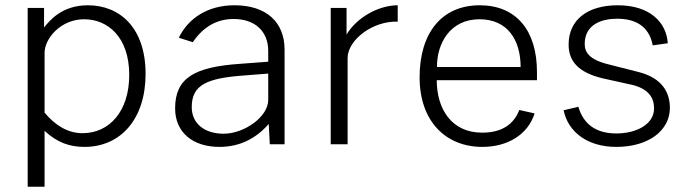

<svg xmlns="http://www.w3.org/2000/svg" viewBox="-20 -547 2621 728"><path d="M85 161H149V-51C197 -6 245 10 300 10C438 10 532 -96 532 -267C532 -441 435 -527 313 -527C213 -527 167 -467 147 -443V-517H85ZM293 -42C236 -42 188 -73 149 -120V-346C149 -402 211 -474 299 -474C388 -474 470 -407 470 -263C470 -124 394 -42 293 -42Z M812 10C887 10 949 -20 999 -77L1003 0H1059V-359C1059 -463 990 -527 869 -527C768 -527 694 -478 658 -404L711 -387C751 -446 803 -475 866 -475C946 -475 997 -429 997 -354V-313L890 -305C716 -293 644 -251 644 -136C644 -45 711 10 812 10ZM828 -40C756 -40 707 -78 707 -141C707 -225 764 -251 908 -261L997 -268V-168C997 -104 906 -40 828 -40Z M1234 0H1298V-327C1298 -394 1391 -468 1488 -465V-527C1415 -527 1332 -480 1294 -416V-517H1234Z M1636 -243H2016V-274C2016 -432 1937 -527 1799 -527C1654 -527 1571 -421 1571 -254C1571 -87 1670 10 1809 10C1905 10 1982 -37 2007 -117L1949 -130C1928 -75 1882 -44 1808 -44C1692 -44 1636 -134 1636 -243ZM1637 -293C1636 -381 1686 -474 1798 -474C1904 -474 1954 -396 1954 -293Z M2317 10C2439 10 2520 -52 2520 -138C2520 -195 2492 -251 2401 -274L2287 -303C2214 -321 2197 -349 2197 -380C2197 -455 2262 -476 2320 -476C2388 -476 2441 -449 2455 -375L2512 -383C2507 -461 2446 -527 2322 -527C2209 -527 2136 -473 2136 -378C2136 -315 2173 -272 2265 -250L2378 -225C2441 -209 2460 -175 2460 -136C2460 -75 2392 -41 2317 -41C2247 -41 2194 -70 2173 -142L2117 -129C2134 -46 2208 10 2317 10Z"/></svg>

Font: United Sans ExtraLight
Style: Regular
Weight: 200
Designer: Pablo Impallari, Rodrigo Fuenzalida (Modified by Dan O. Williams)
Version: Version 1.000;PS 001.000;hotconv 1.0.88;makeotf.lib2.5.64775